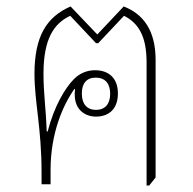

<svg xmlns="http://www.w3.org/2000/svg" viewBox="-20 -572 599 596"><path d="M435 4H443L463 -21V-386C463 -454 442 -522 364 -552L282 -465L199 -552C124 -519 87 -459 87 -342C87 -257 109 -173 109 -38V0H137V-45C137 -158 175 -245 211 -296L213 -295C205 -233 243 -210 278 -210C316 -210 346 -232 346 -282C346 -329 318 -354 275 -354C251 -354 228 -345 210 -327C182 -299 148 -242 128 -164H125C122 -243 115 -282 115 -343C115 -451 147 -499 198 -523L278 -438H285L365 -523C410 -500 435 -460 435 -378ZM278 -231C249 -231 234 -250 234 -282C234 -312 248 -331 277 -331C307 -331 322 -312 322 -281C322 -250 307 -231 278 -231Z"/></svg>

Font: Noto Serif Thai SemiCondensed Thin
Style: Regular
Weight: 100
Width: 4
Designer: Monotype Design Team
Foundry: Monotype Imaging Inc.
Version: Version 2.002